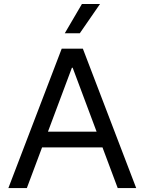

<svg xmlns="http://www.w3.org/2000/svg" viewBox="-20 -954 733 974"><path d="M312.5 -707H400.4L670.9 0H577.1ZM293 -707H380.9V-610.4H312.5L380.9 -707L116.2 0H22.5ZM152.3 -286.1H541V-206.1H152.3ZM487.3 -933.6H395.5L308.6 -785.2H384.8Z"/></svg>

Font: Wanted Sans Std Variable
Style: Regular
Weight: 400
Designer: Original Design by Kil Hyung-jin and Kang Hanbin, Wanted Lab, Inc;
Foundry: Wanted Lab, Inc.
Version: Version 1.003;Glyphs 3.2 (3227)